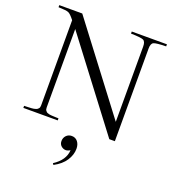

<svg xmlns="http://www.w3.org/2000/svg" viewBox="-170 -828 1111 1235"><g transform="rotate(20 385.5 -210.5)"><path d="M170.9 -54.2Q170.9 -47.4 172.1 -42Q173.3 -36.6 176.8 -32.5Q180.2 -28.3 183.1 -25.6Q186 -22.9 192.6 -21Q199.2 -19 203.4 -17.8Q207.5 -16.6 217 -16.1Q226.6 -15.6 231.7 -15.4Q236.8 -15.1 248.5 -14.6Q260.3 -14.2 266.1 -14.2V0H30.8V-14.2Q36.6 -14.2 48.3 -14.6Q60.1 -15.1 65.7 -15.4Q71.3 -15.6 81.1 -16.1Q90.8 -16.6 95.7 -17.8Q100.6 -19 107.9 -21Q115.2 -22.9 118.7 -25.6Q122.1 -28.3 126 -32.2Q129.9 -36.1 131.3 -41.7Q132.8 -47.4 132.8 -54.2V-637.2Q106.4 -671.4 90.8 -678Q75.2 -684.6 22 -686V-700.2H179.2L620.1 -119.1V-634.8Q620.1 -668.9 602.8 -676.8Q585.4 -684.6 518.1 -686V-700.2H758.8V-686Q691.4 -684.6 674.3 -676.8Q657.2 -668.9 657.2 -634.8V0H619.1L170.9 -590.8ZM331.1 269 337.9 278.8Q390.6 251 416.3 211.4Q441.9 171.9 441.9 130.9Q441.9 101.1 426.8 82Q411.6 63 386.2 63Q363.3 63 348.6 78.4Q334 93.8 334 116.2Q334 137.2 348.1 149.7Q362.3 162.1 379.9 162.1Q393.1 162.1 409.2 151.9Q405.8 220.7 331.1 269Z"/></g></svg>

Font: Ortica Linear Light
Style: Regular
Weight: 300
Designer: Benedetta Bovani
Foundry: Collletttivo
Version: Version 2.000;Glyphs 3.1.2 (3151)